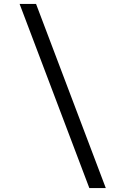

<svg xmlns="http://www.w3.org/2000/svg" viewBox="-20 -850 640 980"><path d="M436 110 80 -830H164L520 110Z"/></svg>

Font: JetBrains Mono NL Light
Style: Regular
Weight: 300
Monospace: yes
Designer: Philipp Nurullin, Konstantin Bulenkov
Foundry: JetBrains
Version: Version 2.305; ttfautohint (v1.8.4.7-5d5b)